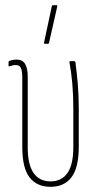

<svg xmlns="http://www.w3.org/2000/svg" viewBox="-20 -715 379 741"><path d="M175 6Q122 6 94 -30.5Q66 -67 66 -147V-415Q66 -440 61 -452Q56 -464 40 -464Q33 -464 27.5 -462.5Q22 -461 17 -459Q13 -458 13 -462V-475Q13 -479 16 -480Q21 -482 29 -483.5Q37 -485 44 -485Q67 -485 77 -468Q87 -451 87 -420V-146Q87 -80 109.5 -47.5Q132 -15 175 -15Q218 -15 240.5 -47.5Q263 -80 263 -147V-296Q263 -348 259 -393Q255 -438 248 -475Q247 -479 252 -479H266Q270 -479 271 -475Q276 -439 280 -393.5Q284 -348 284 -297V-149Q284 -68 256 -31Q228 6 175 6ZM152 -546Q149 -546 150 -551L180 -691Q181 -695 184 -695H198Q202 -695 201 -690L169 -549Q168 -546 165 -546Z"/></svg>

Font: Sofia Sans Extra Condensed Thin
Style: Regular
Weight: 250
Version: Version 4.100